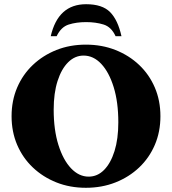

<svg xmlns="http://www.w3.org/2000/svg" viewBox="-20 -882 817 912"><path d="M388 10Q312 10 248 -15.5Q184 -41 136 -86.5Q88 -132 61.5 -194Q35 -256 35 -330Q35 -404 61.5 -466Q88 -528 136 -573.5Q184 -619 248 -644.5Q312 -670 388 -670Q464 -670 528.5 -644.5Q593 -619 641 -573.5Q689 -528 715.5 -466Q742 -404 742 -330Q742 -256 715.5 -194Q689 -132 641 -86.5Q593 -41 528.5 -15.5Q464 10 388 10ZM401 -43Q443 -43 474.5 -75Q506 -107 524 -164.5Q542 -222 542 -301Q542 -397 520 -468Q498 -539 461 -578.5Q424 -618 377 -618Q336 -618 304 -586.5Q272 -555 253.5 -497.5Q235 -440 235 -361Q235 -265 257.5 -193.5Q280 -122 317.5 -82.5Q355 -43 401 -43ZM221 -710Q256 -862 389 -862Q466 -862 503 -824.5Q540 -787 557 -710H529Q509 -754 472 -765.5Q435 -777 389 -777Q343 -777 306.5 -765.5Q270 -754 249 -710Z"/></svg>

Font: Spectral ExtraBold
Style: Regular
Weight: 800
Designer: Jean-Baptiste Levee
Foundry: Production Type
Version: Version 2.001